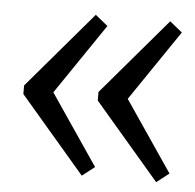

<svg xmlns="http://www.w3.org/2000/svg" viewBox="-39 -566 499 491"><g transform="rotate(5 210.5 -320.5)"><path d="M188 -527 220 -501 80 -295V-345L220 -139L188 -114L21 -309V-331ZM379 -527 411 -501 271 -295V-345L411 -139L379 -114L212 -309V-331Z"/></g></svg>

Font: Pathway Extreme 8pt Thin Light
Style: Regular
Weight: 300
Version: Version 1.001;gftools[0.9.26]